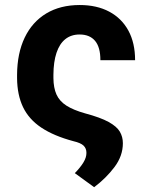

<svg xmlns="http://www.w3.org/2000/svg" viewBox="-20 -573 615 776"><path d="M302.1 -552.7Q371.3 -552.7 421.5 -525.9Q471.8 -499.1 498.9 -449.3Q526 -399.5 526 -329.7H385.7Q385.9 -381.9 364.3 -407.8Q342.6 -433.6 301.8 -433.6Q267.5 -433.6 243.9 -414.7Q220.4 -395.8 208.3 -359.4Q196.2 -323 195.9 -270.9V-257.4Q196.2 -218 208.3 -191Q220.5 -164 248.6 -146Q276.8 -128.1 323.4 -115Q386.1 -98.2 419.1 -80Q452.1 -61.8 464.3 -40.9Q476.6 -19.9 476.6 5.7Q476.6 57.2 442.7 102.2Q408.8 147.2 360.5 183.6L282.4 126.8Q305.6 102.9 317.5 83Q329.5 63.1 329.3 44.9Q329.5 27 317.9 15.7Q306.3 4.5 277 -2.3Q197.5 -23.6 147.2 -57.1Q97 -90.5 73.2 -139.9Q49.5 -189.3 49 -257.4V-270.9Q49.5 -357.7 79.8 -421Q110.2 -484.4 166.9 -518.6Q223.6 -552.7 302.1 -552.7Z"/></svg>

Font: GitLab Sans
Style: Regular
Weight: 400
Designer: Rasmus Andersson
Foundry: Modifications by GitLab B.V., manufactured by rsms
Version: Version 4.000;git-c8fb6b7